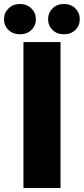

<svg xmlns="http://www.w3.org/2000/svg" viewBox="-62 -938 418 958"><path d="M55 -728H240V0H55ZM37 -767Q3 -767 -19.5 -788.5Q-42 -810 -42 -842Q-42 -874 -19.5 -896Q3 -918 37 -918Q72 -918 94.5 -896Q117 -874 117 -842Q117 -810 94.5 -788.5Q72 -767 37 -767ZM257 -767Q222 -767 200 -788.5Q178 -810 178 -842Q178 -874 200 -896Q222 -918 257 -918Q292 -918 314 -896Q336 -874 336 -842Q336 -810 314 -788.5Q292 -767 257 -767Z"/></svg>

Font: Murecho Thin ExtraBold
Style: Regular
Weight: 800
Version: Version 1.010